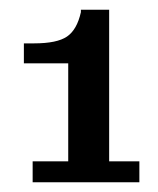

<svg xmlns="http://www.w3.org/2000/svg" viewBox="-20 -702 324 394"><path d="M47 -328V-371H120V-572H29V-613H50Q97 -613 117.5 -627Q138 -641 146 -677V-682H204V-371H266V-328Z"/></svg>

Font: Montagu Slab Medium
Style: Regular
Weight: 500
Version: Version 1.000